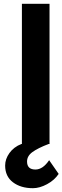

<svg xmlns="http://www.w3.org/2000/svg" viewBox="-20 -756 328 1008"><path d="M288 157Q266 190 227 211Q188 232 153 232Q89 232 48 201Q7 170 7 113Q7 79 29.5 47.5Q52 16 92 0H95V-736H240V0H235Q178 22 150 42.5Q122 63 122 92Q122 134 166 134Q205 134 238 85Z"/></svg>

Font: Josefin Sans
Style: Bold
Weight: 700
Designer: Santiago Orozco
Foundry: Typemade
Version: Version 2.000